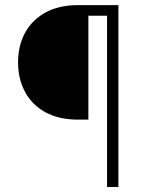

<svg xmlns="http://www.w3.org/2000/svg" viewBox="-20 -748 589 768"><path d="M449.2 -685.1H333.5V-269.5H292.5Q214.8 -269.5 161.1 -299.3Q107.4 -329.1 79.8 -381.1Q52.2 -433.1 52.2 -499Q52.2 -564.5 79.8 -616Q107.4 -667.5 161.1 -697.5Q214.8 -727.5 292.5 -727.5H449.2ZM408.2 0V-727.5H453.6V0Z"/></svg>

Font: Inter 20pt ExtraLight
Style: Regular
Weight: 250
Version: Version 4.001;git-66647c0bb